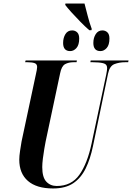

<svg xmlns="http://www.w3.org/2000/svg" viewBox="-20 -1056 747 1086"><path d="M485 -885Q461 -906 434 -933.5Q407 -961 384 -986.5Q361 -1012 349 -1028L350 -1036H458Q466 -1006 476 -966.5Q486 -927 499 -892L497 -885ZM377 -767Q337 -767 337 -813Q337 -842 350 -863Q363 -884 388 -884Q405 -884 416.5 -873Q428 -862 428 -838Q428 -802 412.5 -784.5Q397 -767 377 -767ZM548 -767Q508 -767 508 -813Q508 -842 521.5 -863Q535 -884 559 -884Q576 -884 587.5 -873Q599 -862 599 -838Q599 -802 583.5 -784.5Q568 -767 548 -767ZM280 10Q187 10 138 -32.5Q89 -75 89 -153Q89 -173 93.5 -203Q98 -233 102 -256L182 -631Q186 -649 188 -659.5Q190 -670 190 -677Q190 -694 175.5 -699Q161 -704 136 -704H122L125 -714H415L413 -704H395Q368 -704 348 -693Q328 -682 320 -641L238 -255Q235 -240 230.5 -213.5Q226 -187 222.5 -159Q219 -131 219 -111Q219 -53 242 -28.5Q265 -4 301 -4Q384 -4 429 -67.5Q474 -131 498 -244L581 -635Q586 -660 586 -671Q586 -693 563.5 -698.5Q541 -704 506 -704H491L493 -714H707L705 -704H687Q655 -704 627.5 -693.5Q600 -683 591 -639L506 -230Q491 -157 464.5 -103Q438 -49 394 -19.5Q350 10 280 10Z"/></svg>

Font: Noto Serif Display ExtraCondensed
Style: Bold Italic
Weight: 700
Width: 2
Italic angle: -12°
Designer: Monotype Design Team
Foundry: Monotype Imaging Inc.
Version: Version 2.009